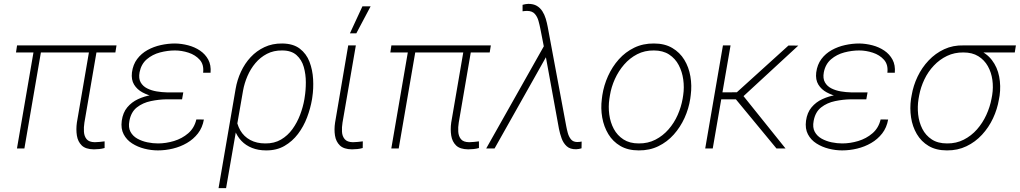

<svg xmlns="http://www.w3.org/2000/svg" viewBox="-20 -761 5227 984"><path d="M577.1 -528.3 571.3 -492.2H62L67.4 -528.3ZM195.8 -528.3 105 0H66.9L157.7 -528.3ZM441.9 -528.3H480.5L412.6 -132.8Q408.7 -108.9 410.2 -85.9Q411.6 -63 423.8 -47.9Q436 -32.7 465.8 -32.2Q478 -32.2 490.7 -33.7Q503.4 -35.2 516.1 -36.6V-2.4Q502.4 1.5 488.5 2.9Q474.6 4.4 460.9 4.4Q418.9 3.9 398.9 -15.6Q378.9 -35.2 374 -66.4Q369.1 -97.7 374 -132.8Z M830.6 -280.8H918L913.1 -252H833.5Q794.4 -251.5 753.2 -242.9Q711.9 -234.4 681.6 -210.7Q651.4 -187 643.1 -141.1Q636.7 -107.9 648.7 -85.7Q660.6 -63.5 683.8 -50.5Q707 -37.6 735.1 -31.7Q763.2 -25.9 789.6 -25.9Q830.1 -25.9 871.6 -38.3Q913.1 -50.8 944.6 -77.9Q976.1 -105 986.3 -148.9L1024.9 -148.4Q1017.6 -106.9 994.4 -77.1Q971.2 -47.4 938 -28.1Q904.8 -8.8 866.2 0.5Q827.6 9.8 789.1 9.8Q754.9 9.8 720.2 1Q685.5 -7.8 657.2 -25.9Q628.9 -43.9 613.8 -72.8Q598.6 -101.6 604 -142.1Q609.9 -184.1 632.3 -210.9Q654.8 -237.8 687.5 -252.9Q720.2 -268.1 757.6 -274.2Q794.9 -280.3 830.6 -280.8ZM914.1 -257.8H832Q803.7 -258.8 771 -265.6Q738.3 -272.5 710.4 -287.4Q682.6 -302.2 667.2 -327.4Q651.9 -352.5 656.2 -389.6Q661.6 -430.2 682.9 -458.5Q704.1 -486.8 735.8 -504.4Q767.6 -522 804.2 -530Q840.8 -538.1 877 -538.1Q910.6 -537.6 944.3 -528.8Q978 -520 1005.1 -501.7Q1032.2 -483.4 1047.4 -455.3Q1062.5 -427.2 1059.1 -388.2H1021Q1025.9 -429.7 1003.7 -454.6Q981.4 -479.5 946.3 -491Q911.1 -502.4 876.5 -502.4Q838.9 -502.4 800 -492.2Q761.2 -481.9 732.4 -457.3Q703.6 -432.6 695.3 -390.6Q689.5 -358.9 700.9 -338.9Q712.4 -318.8 734.4 -307.9Q756.3 -296.9 783 -292.5Q809.6 -288.1 834.5 -287.6H919.4Z M1100.1 203.1 1187.5 -305.2Q1195.3 -351.1 1214.8 -393.3Q1234.4 -435.5 1264.6 -468Q1294.9 -500.5 1335.4 -519.5Q1376 -538.6 1426.3 -538.1Q1482.4 -537.6 1516.4 -511.7Q1550.3 -485.8 1566.2 -444.3Q1582 -402.8 1584.7 -355Q1587.4 -307.1 1580.6 -262.7L1579.1 -252.4Q1571.3 -206.1 1553.7 -159.4Q1536.1 -112.8 1507.3 -74.7Q1478.5 -36.6 1438 -13.2Q1397.5 10.3 1343.3 9.8Q1303.7 9.8 1271.7 -2.9Q1239.7 -15.6 1217.5 -38.8Q1195.3 -62 1183.1 -94Q1170.9 -126 1169.4 -165.5Q1172.9 -166 1176 -166.3Q1179.2 -166.5 1182.6 -167Q1186 -167.5 1189.5 -168Q1192.9 -125 1211.4 -93Q1230 -61 1262.7 -43.5Q1295.4 -25.9 1339.4 -25.9Q1385.7 -25.4 1420.2 -45.7Q1454.6 -65.9 1478.8 -99.4Q1502.9 -132.8 1518.1 -172.9Q1533.2 -212.9 1540 -252.4L1541.5 -262.7Q1547.4 -297.9 1547.4 -339.1Q1547.4 -380.4 1536.9 -417.5Q1526.4 -454.6 1499.8 -478.5Q1473.1 -502.4 1425.8 -502.4Q1382.3 -502.9 1348.1 -485.1Q1314 -467.3 1289.1 -437.7Q1264.2 -408.2 1248.3 -371.3Q1232.4 -334.5 1225.6 -296.4L1138.7 203.1Z M1764.6 -528.3H1803.7L1735.4 -132.8Q1731.4 -108.9 1732.7 -85.9Q1733.9 -63 1746.6 -47.9Q1759.3 -32.7 1788.6 -32.2Q1801.3 -32.2 1814 -33.7Q1826.7 -35.2 1839.4 -36.6L1838.9 -2.4Q1825.2 1.5 1811.5 2.9Q1797.9 4.4 1783.7 4.4Q1742.2 3.9 1721.9 -15.6Q1701.7 -35.2 1696.8 -66.4Q1691.9 -97.7 1697.3 -132.8ZM1773.4 -590.3 1837.4 -728.5H1879.4L1806.2 -590.3Z M2495.6 -528.3 2489.7 -492.2H1980.5L1985.8 -528.3ZM2114.3 -528.3 2023.4 0H1985.4L2076.2 -528.3ZM2360.4 -528.3H2398.9L2331.1 -132.8Q2327.1 -108.9 2328.6 -85.9Q2330.1 -63 2342.3 -47.9Q2354.5 -32.7 2384.3 -32.2Q2396.5 -32.2 2409.2 -33.7Q2421.9 -35.2 2434.6 -36.6V-2.4Q2420.9 1.5 2407 2.9Q2393.1 4.4 2379.4 4.4Q2337.4 3.9 2317.4 -15.6Q2297.4 -35.2 2292.5 -66.4Q2287.6 -97.7 2292.5 -132.8Z M2779.3 -470.2 2514.6 0H2471.7L2774.9 -537.6L2803.7 -523.9ZM2687.5 -741.2Q2713.9 -741.2 2731.2 -731Q2748.5 -720.7 2759.5 -703.6Q2770.5 -686.5 2776.9 -665.3Q2783.2 -644 2787.1 -623L2881.8 -115.2Q2884.8 -98.6 2889.9 -79.8Q2895 -61 2905.8 -47.4Q2916.5 -33.7 2937.5 -33.2Q2943.4 -32.7 2949.2 -33.7Q2955.1 -34.7 2960.9 -35.6L2960.4 -1Q2954.1 1 2947 2.4Q2939.9 3.9 2932.6 3.9Q2901.9 4.4 2884.5 -11.5Q2867.2 -27.3 2858.4 -51.5Q2849.6 -75.7 2844.7 -100.6L2775.4 -480.5L2749.5 -612.8Q2745.6 -632.8 2739.7 -654.1Q2733.9 -675.3 2720.9 -689.9Q2708 -704.6 2682.1 -705.1Q2676.3 -705.6 2670.2 -704.6Q2664.1 -703.6 2658.2 -703.1V-736.3Q2665.5 -738.3 2672.9 -739.7Q2680.2 -741.2 2687.5 -741.2Z M3064.5 -254.4 3066.9 -272.9Q3074.7 -323.7 3096.2 -371.3Q3117.7 -418.9 3151.4 -456.8Q3185.1 -494.6 3230.5 -516.6Q3275.9 -538.6 3331.5 -538.1Q3386.7 -538.1 3425.5 -515.1Q3464.4 -492.2 3487.3 -454.3Q3510.3 -416.5 3518.3 -369.4Q3526.4 -322.3 3520 -273.4L3517.6 -254.9Q3509.8 -204.1 3488.3 -156.7Q3466.8 -109.4 3433.1 -71.5Q3399.4 -33.7 3354.2 -11.7Q3309.1 10.3 3253.4 9.8Q3198.2 9.8 3159.4 -12.9Q3120.6 -35.6 3097.7 -73.7Q3074.7 -111.8 3066.4 -158.7Q3058.1 -205.6 3064.5 -254.4ZM3106 -272.9 3103 -253.9Q3097.2 -214.4 3102.5 -174.1Q3107.9 -133.8 3125.7 -100.3Q3143.6 -66.9 3175.3 -46.4Q3207 -25.9 3253.4 -25.9Q3300.8 -25.4 3339.1 -45.2Q3377.4 -64.9 3406.2 -97.9Q3435.1 -130.9 3453.1 -171.9Q3471.2 -212.9 3478.5 -254.9L3481.4 -273.4Q3487.3 -313 3481.7 -353.3Q3476.1 -393.6 3458.5 -427.2Q3440.9 -460.9 3409.2 -481.7Q3377.4 -502.4 3331.1 -502.4Q3284.2 -502.9 3245.8 -483.2Q3207.5 -463.4 3178.7 -430.2Q3149.9 -397 3131.3 -356Q3112.8 -314.9 3106 -272.9Z M3724.1 -528.3 3632.8 0H3594.2L3685.1 -528.3ZM4071.3 -527.3 3772.9 -252H3662.1L3666 -287.6L3756.3 -288.1L4021 -527.8ZM3959.5 0 3746.6 -257.8 3773.9 -289.1 4005.9 0Z M4337.4 -280.8H4424.8L4419.9 -252H4340.3Q4301.3 -251.5 4260 -242.9Q4218.8 -234.4 4188.5 -210.7Q4158.2 -187 4149.9 -141.1Q4143.6 -107.9 4155.5 -85.7Q4167.5 -63.5 4190.7 -50.5Q4213.9 -37.6 4241.9 -31.7Q4270 -25.9 4296.4 -25.9Q4336.9 -25.9 4378.4 -38.3Q4419.9 -50.8 4451.4 -77.9Q4482.9 -105 4493.2 -148.9L4531.7 -148.4Q4524.4 -106.9 4501.2 -77.1Q4478 -47.4 4444.8 -28.1Q4411.6 -8.8 4373 0.5Q4334.5 9.8 4295.9 9.8Q4261.7 9.8 4227.1 1Q4192.4 -7.8 4164.1 -25.9Q4135.7 -43.9 4120.6 -72.8Q4105.5 -101.6 4110.8 -142.1Q4116.7 -184.1 4139.2 -210.9Q4161.6 -237.8 4194.3 -252.9Q4227.1 -268.1 4264.4 -274.2Q4301.8 -280.3 4337.4 -280.8ZM4420.9 -257.8H4338.9Q4310.5 -258.8 4277.8 -265.6Q4245.1 -272.5 4217.3 -287.4Q4189.5 -302.2 4174.1 -327.4Q4158.7 -352.5 4163.1 -389.6Q4168.5 -430.2 4189.7 -458.5Q4210.9 -486.8 4242.7 -504.4Q4274.4 -522 4311 -530Q4347.7 -538.1 4383.8 -538.1Q4417.5 -537.6 4451.2 -528.8Q4484.9 -520 4512 -501.7Q4539.1 -483.4 4554.2 -455.3Q4569.3 -427.2 4565.9 -388.2H4527.8Q4532.7 -429.7 4510.5 -454.6Q4488.3 -479.5 4453.1 -491Q4418 -502.4 4383.3 -502.4Q4345.7 -502.4 4306.9 -492.2Q4268.1 -481.9 4239.3 -457.3Q4210.4 -432.6 4202.1 -390.6Q4196.3 -358.9 4207.8 -338.9Q4219.2 -318.8 4241.2 -307.9Q4263.2 -296.9 4289.8 -292.5Q4316.4 -288.1 4341.3 -287.6H4426.3Z M4648.9 -253.9 4652.3 -272.9Q4660.6 -322.3 4682.6 -368.4Q4704.6 -414.6 4739.3 -451.2Q4773.9 -487.8 4819.1 -508.8Q4864.3 -529.8 4918.5 -528.3Q4929.7 -528.3 4941.2 -525.1Q4952.6 -522 4963.6 -517.6Q4974.6 -513.2 4984.9 -509.3Q5035.2 -490.2 5063.5 -453.1Q5091.8 -416 5100.8 -368.4Q5109.9 -320.8 5103 -271L5099.6 -252Q5091.3 -201.7 5069.3 -154.8Q5047.4 -107.9 5012.9 -70.6Q4978.5 -33.2 4933.1 -11.5Q4887.7 10.3 4833 9.8Q4777.8 9.8 4739.5 -12.9Q4701.2 -35.6 4678.7 -74Q4656.2 -112.3 4649.2 -159.2Q4642.1 -206.1 4648.9 -253.9ZM4690.9 -272.9 4687.5 -253.9Q4681.2 -214.8 4685.5 -174.6Q4689.9 -134.3 4707 -100.6Q4724.1 -66.9 4755.4 -46.4Q4786.6 -25.9 4833.5 -25.9Q4880.9 -25.4 4919.4 -45.2Q4958 -64.9 4987.1 -97.9Q5016.1 -130.9 5034.9 -171.9Q5053.7 -212.9 5061.5 -254.9L5064.9 -273.4Q5071.3 -313 5065.9 -351.6Q5060.5 -390.1 5042.7 -421.9Q5024.9 -453.6 4993.9 -472.9Q4962.9 -492.2 4917.5 -492.2Q4871.6 -492.7 4833.5 -474.4Q4795.4 -456.1 4765.9 -424.8Q4736.3 -393.6 4717.5 -354Q4698.7 -314.5 4690.9 -272.9ZM5186.5 -528.3 5180.7 -492.2H4915L4920.4 -528.3Z"/></svg>

Font: Roboto ExtraLight
Style: Italic
Weight: 250
Designer: Christian Robertson
Foundry: Google
Version: Version 3.009; 2024